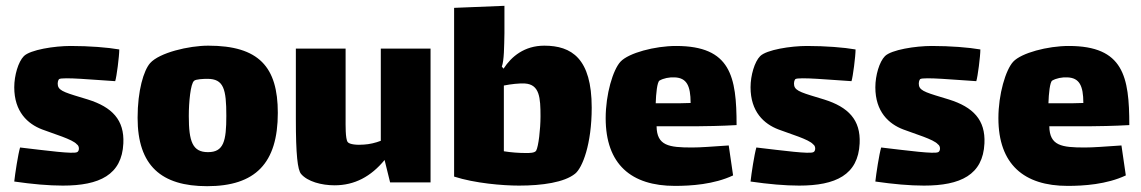

<svg xmlns="http://www.w3.org/2000/svg" viewBox="-20 -627 3921 660"><path d="M282 -285C210 -307 183 -313 179 -333C177 -343 180 -352 183 -355C194 -363 309 -352 376 -348C381 -363 390 -434 390 -457C350 -464 287 -469 223 -469C167 -469 84 -456 62 -434C43 -415 29 -368 29 -327C29 -243 75 -201 125 -182C164 -167 230 -148 244 -131C254 -125 253 -107 245 -104C232 -97 143 -109 49 -120C42 -96 32 -31 29 -3C91 6 147 11 196 11C322 11 399 -26 404 -134C408 -215 365 -259 282 -285Z M692 13C858 13 935 -66 935 -239C935 -397 870 -470 696 -470C629 -470 528 -446 496 -410C474 -385 453 -316 453 -222C453 -57 535 13 692 13ZM695 -104C642 -104 629 -140 629 -228C629 -276 635 -339 647 -349C652 -355 681 -356 693 -356C749 -356 758 -321 758 -229C758 -142 749 -104 695 -104Z M1289 -460V-143C1271 -136 1250 -131 1231 -130C1209 -128 1181 -130 1175 -139C1167 -150 1168 -198 1168 -220V-460H997V-218C997 -95 1003 -43 1015 -29C1037 -3 1085 10 1130 10C1199 10 1255 -20 1302 -77L1321 0H1460V-460Z M1851 -470C1783 -470 1738 -433 1711 -391L1705 -398C1713 -419 1713 -467 1714 -513V-607L1541 -600V-20C1612 3 1708 11 1764 11C1844 11 1920 0 1957 -30C1982 -50 2014 -131 2014 -257C2014 -426 1945 -470 1851 -470ZM1823 -109C1818 -101 1800 -101 1789 -101C1763 -101 1737 -103 1712 -107V-333C1737 -338 1765 -341 1784 -340C1835 -337 1838 -291 1838 -227C1838 -183 1831 -123 1823 -109Z M2359 -120C2279 -120 2238 -126 2237 -193H2379C2398 -193 2461 -194 2512 -197C2512 -364 2492 -469 2304 -469C2231 -469 2141 -445 2113 -415C2087 -387 2062 -303 2062 -221C2062 -62 2150 12 2300 12C2355 12 2434 7 2500 -24L2485 -127C2425 -123 2389 -120 2359 -120ZM2247 -350C2261 -358 2280 -362 2300 -361C2340 -359 2354 -333 2354 -273C2333 -272 2308 -272 2286 -272H2234C2235 -305 2239 -345 2247 -350Z M2813 -285C2741 -307 2714 -313 2710 -333C2708 -343 2711 -352 2714 -355C2725 -363 2840 -352 2907 -348C2912 -363 2921 -434 2921 -457C2881 -464 2818 -469 2754 -469C2698 -469 2615 -456 2593 -434C2574 -415 2560 -368 2560 -327C2560 -243 2606 -201 2656 -182C2695 -167 2761 -148 2775 -131C2785 -125 2784 -107 2776 -104C2763 -97 2674 -109 2580 -120C2573 -96 2563 -31 2560 -3C2622 6 2678 11 2727 11C2853 11 2930 -26 2935 -134C2939 -215 2896 -259 2813 -285Z M3242 -285C3170 -307 3143 -313 3139 -333C3137 -343 3140 -352 3143 -355C3154 -363 3269 -352 3336 -348C3341 -363 3350 -434 3350 -457C3310 -464 3247 -469 3183 -469C3127 -469 3044 -456 3022 -434C3003 -415 2989 -368 2989 -327C2989 -243 3035 -201 3085 -182C3124 -167 3190 -148 3204 -131C3214 -125 3213 -107 3205 -104C3192 -97 3103 -109 3009 -120C3002 -96 2992 -31 2989 -3C3051 6 3107 11 3156 11C3282 11 3359 -26 3364 -134C3368 -215 3325 -259 3242 -285Z M3709 -120C3629 -120 3588 -126 3587 -193H3729C3748 -193 3811 -194 3862 -197C3862 -364 3842 -469 3654 -469C3581 -469 3491 -445 3463 -415C3437 -387 3412 -303 3412 -221C3412 -62 3500 12 3650 12C3705 12 3784 7 3850 -24L3835 -127C3775 -123 3739 -120 3709 -120ZM3597 -350C3611 -358 3630 -362 3650 -361C3690 -359 3704 -333 3704 -273C3683 -272 3658 -272 3636 -272H3584C3585 -305 3589 -345 3597 -350Z"/></svg>

Font: FilmFarsi Display
Style: Regular
Weight: 400
Designer: Borna Izadpanah
Foundry: Borna Izadpanah
Version: Version 1.000;PS 001.000;hotconv 1.0.88;makeotf.lib2.5.64775